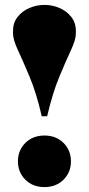

<svg xmlns="http://www.w3.org/2000/svg" viewBox="-20 -750 362 782"><path d="M289 -624V-614Q289 -588.5 268.8 -545.2Q248.5 -502 221.2 -436.2Q194 -370.5 172 -276.5H150Q128.5 -370.5 101 -436.2Q73.5 -502 53.2 -545.2Q33 -588.5 33 -614V-624Q33 -657.5 51.8 -681.2Q70.5 -705 99.8 -717.5Q129 -730 161 -730Q193 -730 222.2 -717.5Q251.5 -705 270.2 -681.2Q289 -657.5 289 -624ZM161 -198Q208.5 -198 238.8 -167.8Q269 -137.5 269 -93Q269 -48.5 238.8 -18.2Q208.5 12 161 12Q113.5 12 83.2 -18.2Q53 -48.5 53 -93Q53 -137.5 83.2 -167.8Q113.5 -198 161 -198Z"/></svg>

Font: Newsreader Display ExtraBold
Style: Regular
Weight: 800
Designer: Hugues Gentile
Foundry: Production Type
Version: Version 1.001